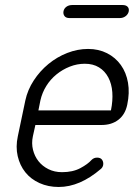

<svg xmlns="http://www.w3.org/2000/svg" viewBox="-20 -746 533 765"><path d="M257 -674Q243 -674 237 -682Q231 -690 233 -701Q235 -712 244.5 -719Q254 -726 268 -726H468Q482 -726 488.5 -719Q495 -712 493 -701Q491 -690 481 -682Q471 -674 457 -674ZM133 -306H422Q430 -345 427.5 -378.5Q425 -412 411.5 -437.5Q398 -463 374.5 -477.5Q351 -492 318 -492Q287 -492 258 -480.5Q229 -469 205 -449.5Q181 -430 164.5 -403.5Q148 -377 141 -346ZM345 -109Q354 -118 367 -118Q381 -118 387 -109Q393 -100 391 -88Q389 -79 382 -73Q298 -1 214 -1Q172 -1 137.5 -16.5Q103 -32 81 -59.5Q59 -87 50.5 -124Q42 -161 51 -203L81 -346Q90 -388 114.5 -425.5Q139 -463 173 -491Q207 -519 248 -535Q289 -551 331 -551Q373 -551 406.5 -534Q440 -517 461.5 -487Q483 -457 490 -416.5Q497 -376 487 -329Q479 -290 452 -269Q425 -248 385 -248H121L111 -203Q105 -175 111.5 -149Q118 -123 133.5 -103.5Q149 -84 173 -72Q197 -60 227 -60Q270 -60 300 -76Q330 -92 345 -109Z"/></svg>

Font: VDS
Style: Thin Italic
Weight: 100
Width: 0
Designer: artmaker
Foundry: artmaker
Version: Version 1.000 2012 initial release